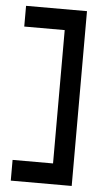

<svg xmlns="http://www.w3.org/2000/svg" viewBox="-52 -663 399 766"><g transform="rotate(5 148.0 -280.0)"><path d="M21 -13V70H265V-630H21V-547H183V-13Z"/></g></svg>

Font: Charger Sport
Style: SeBdNrw
Weight: 600
Designer: Jasper
Foundry: Cannot Into Space Fonts
Version: Version 1.1